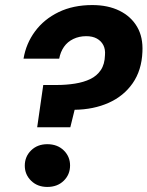

<svg xmlns="http://www.w3.org/2000/svg" viewBox="-20 -732 583 759"><path d="M127 -229 151 -396H204Q242 -396 276.5 -401.5Q311 -407 337 -419.5Q363 -432 378.5 -455Q394 -478 395 -514Q397 -537 388.5 -553.5Q380 -570 363 -579.5Q346 -589 321 -589Q293 -589 270 -578Q247 -567 233 -547Q219 -527 214 -500H73Q83 -560 118.5 -608Q154 -656 211.5 -684Q269 -712 345 -712Q407 -712 452.5 -689.5Q498 -667 522 -626Q546 -585 543 -527Q540 -454 504.5 -403Q469 -352 409.5 -325.5Q350 -299 275 -298L258 -229ZM167 7Q128 7 103 -17.5Q78 -42 78 -77Q78 -113 103 -137.5Q128 -162 167 -162Q207 -162 232 -137.5Q257 -113 257 -78Q257 -42 232 -17.5Q207 7 167 7Z"/></svg>

Font: DM Sans 28pt Black
Style: Italic
Weight: 900
Italic angle: -10°
Version: Version 4.004;gftools[0.9.30]